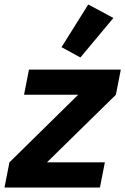

<svg xmlns="http://www.w3.org/2000/svg" viewBox="-31 -835 558 855"><path d="M474 -755 362 -815 243 -625 327 -579ZM414 0 436 -112H178L485 -413L507 -525H98L76 -413H317L11 -112L-11 0Z"/></svg>

Font: Braiins Sans
Style: Bold Italic
Weight: 700
Italic angle: -11.31°
Designer: Mike Abbink, Paul van der Laan, Pieter van Rosmalen, Jiri Chlebus, Lubos Buracinsky
Foundry: Bold Monday, Sudetype
Version: Version 1.000;hotconv 1.0.109;makeotfexe 2.5.65596